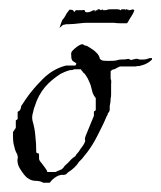

<svg xmlns="http://www.w3.org/2000/svg" viewBox="-20 -391 347 413"><path d="M73 2Q66 -2 57 -2Q48 -2 41 -7Q35 -10 27 -22Q19 -33 18 -41Q17 -46 18 -50Q19 -53 17 -59Q12 -68 11 -75Q8 -83 8 -97V-107L14 -116V-132L17 -134L18 -135V-150L20 -152Q21 -152 22 -153Q24 -155 25 -159Q25 -163 27 -165L37 -180Q51 -200 72 -221Q94 -243 122 -250H142L144 -253V-255Q135 -260 135 -262Q133 -264 133 -277Q134 -278 134 -278.5Q134 -279 134 -279Q134 -280 136 -282Q138 -284 140 -286Q142 -288 145 -290Q153 -296 158 -296Q159 -295 163 -293Q167 -293 169 -291Q171 -290 174 -288Q177 -286 180 -284Q183 -282 185.5 -279.5Q188 -277 190 -275Q191 -274 192 -272Q193 -270 194 -268Q194 -264 198 -262Q200 -260 212 -260Q227 -260 230 -261Q236 -263 241 -263Q250 -263 254 -264Q256 -265 260 -263Q260 -261 266 -263Q269 -264 272.5 -264.5Q276 -265 280 -263Q285 -263 288.5 -263Q292 -263 296 -264Q298 -265 299 -265Q300 -265 301 -266H307V-263Q303 -259 299 -256.5Q295 -254 290 -252L280 -249Q274 -249 271 -248H238Q233 -246 228 -243Q227 -242 225.5 -242Q224 -242 222 -241Q220 -240 218 -238V-221Q220 -219 219 -210V-196Q219 -192 219 -187.5Q219 -183 218 -179Q218 -175 217.5 -171Q217 -167 216 -163V-154Q215 -150 212 -147Q212 -145 211 -143.5Q210 -142 209 -140Q205 -130 200 -120Q195 -110 190 -100Q185 -90 179.5 -81Q174 -72 168 -64Q166 -62 164 -59Q162 -56 160 -54Q158 -51 155 -48Q152 -45 150 -43Q142 -30 126 -20L122 -16Q117 -14 114 -15Q111 -15 105 -13Q101 -11 97.5 -8.5Q94 -6 92 -4Q91 -3 90 -1.5Q89 0 87 2ZM99 -21 113 -27Q114 -28 115 -29Q116 -30 117 -31Q117 -32 120 -35Q127 -41 133 -48Q135 -50 137 -51.5Q139 -53 142 -55Q144 -59 147 -62Q150 -65 152 -69Q155 -73 157.5 -76.5Q160 -80 162 -84Q164 -88 163 -90Q162 -93 164 -98L182 -142V-151L186 -154V-180Q180 -187 178 -196Q177 -201 175.5 -206Q174 -211 172 -215Q171 -217 170 -219.5Q169 -222 167 -225Q165 -228 163.5 -230.5Q162 -233 160 -234Q158 -236 157 -238Q156 -238 154 -242H140Q136 -240 130 -240Q123 -238 118.5 -236Q114 -234 110 -232Q90 -219 77 -204Q62 -186 55 -163Q54 -161 53 -157.5Q52 -154 51 -149Q48 -140 50 -131Q55 -114 56 -99Q57 -91 57.5 -82Q58 -73 58 -63Q60 -61 63 -61Q64 -60 64 -57V-50Q64 -47 66 -44.5Q68 -42 71 -38Q74 -34 76 -31.5Q78 -29 79 -27Q81 -25 81 -23Q81 -21 83 -21ZM108 -331Q110 -337 111.5 -341.5Q113 -346 114 -348Q118 -352 120 -356Q123 -362 125.5 -365Q128 -368 129 -370Q130 -370 132.5 -370Q135 -370 137 -369L140 -365Q140 -365 140.5 -366Q141 -367 143 -369H157Q163 -371 163 -366Q166 -363 175 -366Q177 -367 178.5 -368Q180 -369 184 -369V-366Q184 -366 184.5 -366Q185 -366 185 -367Q185 -369 188 -369Q189 -368 189.5 -368Q190 -368 189 -369Q189 -371 192 -371H194L197 -369Q198 -369 200 -371V-370Q202 -371 202 -369Q210 -369 211 -370Q211 -371 218 -371H233Q237 -371 239 -369H240Q240 -371 243 -371H248Q249 -371 249.5 -369.5Q250 -368 250 -369V-371H253Q253 -369 254 -370Q255 -371 256 -371V-369Q260 -369 263 -370Q266 -372 269 -369Q267 -362 260 -352Q254 -341 253 -341Q244 -341 237.5 -341Q231 -341 225 -342H180Q175 -342 168 -342Q161 -342 153 -341Q145 -340 139 -339.5Q133 -339 129 -339Q120 -339 119 -338Q115 -338 114 -336Z"/></svg>

Font: Estonia
Style: Regular
Weight: 400
Designer: Robert E. Leuschke
Foundry: Robert E. Leuschke
Version: Version 1.014; ttfautohint (v1.8.3)